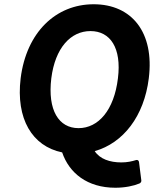

<svg xmlns="http://www.w3.org/2000/svg" viewBox="-20 -698 723 902"><path d="M221 -330C239 -473 312 -552 405 -552C498 -552 552 -473 534 -330C516 -180 442 -96 349 -96C256 -96 203 -180 221 -330ZM633 63C632 55 625 52 619 54C600 60 578 65 550 65C496 65 449 49 425 12C559 -26 657 -152 679 -330C706 -546 599 -678 420 -678C242 -678 104 -546 77 -330C54 -140 131 -11 272 18C305 115 390 184 522 184C568 184 609 175 635 164C640 162 645 156 644 150Z"/></svg>

Font: Falling Sky
Style: BdObl
Weight: 700
Designer: Paul D. Hunt
Foundry: Adobe Systems Incorporated
Version: Version 1.02